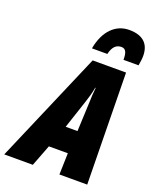

<svg xmlns="http://www.w3.org/2000/svg" viewBox="-231 -1064 938 1161"><g transform="rotate(20 238.0 -483.0)"><path d="M221 -784H320C332 -835 355 -853 387 -853C418 -853 424 -823 424 -784H521C525 -807 528 -828 528 -846C528 -916 492 -966 396 -966C309 -966 242 -901 221 -784ZM-58 0H126L179 -138H301L297 0H476L465 -717H250ZM234 -284 296 -471C307 -504 315 -532 321 -567H324C320 -530 319 -500 318 -468L310 -284Z"/></g></svg>

Font: Noto Sans UI Condensed Black
Style: Italic
Weight: 900
Width: 3
Italic angle: -192°
Designer: Monotype Design Team
Foundry: Monotype Imaging Inc.
Version: Version 1.901